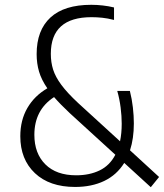

<svg xmlns="http://www.w3.org/2000/svg" viewBox="-20 -769 682 799"><path d="M292.5 9Q186 9 125.2 -48.5Q64.5 -106 64.5 -202Q64.5 -269 94 -319.8Q123.5 -370.5 177 -401.5Q152.5 -437 142.5 -471Q132.5 -505 132.5 -544Q132.5 -643 189.8 -696Q247 -749 360 -749Q384 -749 408 -746.2Q432 -743.5 454.5 -738V-686Q427.5 -693 405 -695.2Q382.5 -697.5 361 -697.5Q191.5 -697.5 191.5 -545Q191.5 -509.5 201.2 -479Q211 -448.5 235.5 -415.5Q260 -382.5 305 -340.5L479.5 -181Q486.5 -214 486.5 -254.5Q486.5 -286 482 -321.5Q477.5 -357 468 -390.5H520.5Q529 -357 533 -321.8Q537 -286.5 537 -255.5Q537 -192.5 521 -143.5L642 -32.5L607.5 10L497 -91Q466 -41 413.8 -16Q361.5 9 292.5 9ZM123 -208Q123 -130.5 168.8 -85Q214.5 -39.5 297 -39.5Q352.5 -39.5 394.5 -59.8Q436.5 -80 460 -125L270.5 -298Q231 -335 205 -365Q123 -311.5 123 -208Z"/></svg>

Font: Encode Sans Cnd Lt
Style: Regular
Weight: 300
Width: 3
Designer: Multiple Designers
Foundry: Impallari Type
Version: Version 3.002; ttfautohint (v1.8.3) -l 8 -r 50 -G 200 -x 14 